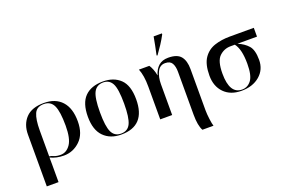

<svg xmlns="http://www.w3.org/2000/svg" viewBox="-125 -1231 2825 1905"><g transform="rotate(-20 1287.5 -278.0)"><path d="M90 240H214V49Q214 22 213.5 4Q213 -14 213 -20Q277 11 356 11Q454 11 527 -59Q600 -129 600 -262Q600 -401 533 -474.5Q466 -548 344 -548Q216 -548 153 -481Q90 -414 90 -306ZM327 -7Q286 -7 260 -18.5Q234 -30 214 -32V-304Q214 -423 240 -480.5Q266 -538 340 -538Q413 -538 442.5 -474.5Q472 -411 472 -263Q472 -126 430.5 -66.5Q389 -7 327 -7Z M962 10Q1219 10 1219 -269Q1219 -416 1150.5 -482Q1082 -548 968 -548Q843 -548 776 -480Q709 -412 709 -269Q709 -130 777.5 -60Q846 10 962 10ZM963 0Q895 0 866 -60Q837 -120 837 -269Q837 -422 867.5 -480Q898 -538 968 -538Q1032 -538 1062 -482Q1092 -426 1092 -269Q1092 -124 1063.5 -62Q1035 0 963 0Z M1733 240H1850Q1842 217 1835 162.5Q1828 108 1828 70V-366Q1828 -454 1790 -501Q1752 -548 1657 -548Q1594 -548 1555.5 -514Q1517 -480 1500 -420H1499Q1492 -458 1480.5 -486.5Q1469 -515 1455 -536H1345Q1375 -464 1375 -346V0H1501V-326Q1501 -400 1527.5 -454Q1554 -508 1610 -508Q1663 -508 1682.5 -474Q1702 -440 1702 -384V70Q1702 185 1733 240ZM1559 -606H1567Q1599 -650 1628 -694.5Q1657 -739 1682 -786V-796H1595Q1587 -752 1578 -705Q1569 -658 1559 -614Z M2232 10Q2350 10 2424.5 -53.5Q2499 -117 2499 -220Q2499 -324 2459 -369.5Q2419 -415 2352 -443H2558V-536H2303Q2216 -536 2143 -512Q2070 -488 2026 -424Q1982 -360 1982 -240Q1982 -127 2049 -58.5Q2116 10 2232 10ZM2241 0Q2110 0 2110 -215Q2110 -348 2160 -395.5Q2210 -443 2278 -443H2324Q2376 -378 2376 -223Q2376 -100 2338 -50Q2300 0 2241 0Z"/></g></svg>

Font: Noto Serif Display Semi
Style: Regular
Weight: 600
Designer: Monotype Design Team
Foundry: Monotype Imaging Inc.
Version: Version 1.900